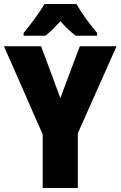

<svg xmlns="http://www.w3.org/2000/svg" viewBox="-20 -947 607 967"><path d="M365 -927H204C183 -889 129 -816 99 -781V-767H208C230 -783 254 -807 284 -840C313 -808 338 -784 362 -767H469V-781C430 -828 390 -882 365 -927ZM284 -453 187 -714H0L195 -270V0H372V-276L567 -714H382Z"/></svg>

Font: Noto Sans Thai Looped Condensed Black
Style: Regular
Weight: 900
Width: 3
Designer: Sasikarn Vongin, Ben Mitchell
Foundry: The Fontpad Ltd
Version: Version 1.001